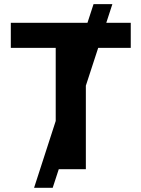

<svg xmlns="http://www.w3.org/2000/svg" viewBox="-20 -817 683 927"><path d="M249 -232.9V-585.9H32.2V-707H402.3L431.6 -796.9H522.5L493.2 -707H611.3V-585.9H454.1L394.5 -403.3V0H263.7L234.4 89.8H144.5Z"/></svg>

Font: Pretendard JP
Style: Bold
Weight: 700
Designer: Base glyphs from Inter by Rasmus Andersson; Hangeul glyphs from Noto Sans CJK(Source Han Sans) by Jang Soo-young and Kan
Foundry: Kil Hyung-jin
Version: Version 1.309